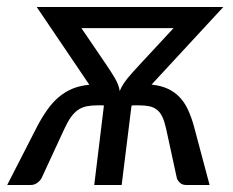

<svg xmlns="http://www.w3.org/2000/svg" viewBox="-46 -526 663 546"><path d="M256 -342.5Q263.5 -331 269.8 -321.5Q276 -312 281 -303.2Q286 -294.5 289.5 -285.8Q293 -277 294.5 -267Q298.5 -277 304 -285.8Q309.5 -294.5 316.5 -303.2Q323.5 -312 332.2 -321.5Q341 -331 351.5 -342.5L447.5 -446H185.5ZM385 -285.5Q411.5 -282.5 430.8 -273.8Q450 -265 464.2 -250.2Q478.5 -235.5 488.2 -214.8Q498 -194 505.5 -167L550 0H483Q472.5 0 466 -6Q459.5 -12 457 -19L426.5 -159.5Q422 -180 416 -193Q410 -206 400.8 -213.5Q391.5 -221 378.8 -223.8Q366 -226.5 348 -226.5H331L330 -225.5H328L300 0H222L249.5 -225.5H248.5L248 -226.5H232.5Q214.5 -226.5 200.8 -223.8Q187 -221 176 -213.5Q165 -206 155.8 -193Q146.5 -180 137 -159.5L72 -19Q68 -12 60 -6Q52 0 41.5 0H-25.5L60 -167Q74 -193.5 88.8 -214.2Q103.5 -235 121.2 -250Q139 -265 160.2 -273.8Q181.5 -282.5 208 -285L58.5 -506H589Z"/></svg>

Font: Lato 2
Style: Italic
Weight: 400
Italic angle: -7°
Designer: Lukasz Dziedzic with Adam Twardoch and Botio Nikoltchev
Foundry: tyPoland Lukasz Dziedzic
Version: Version 2.015; 2015-08-06; http://www.latofonts.com/